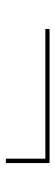

<svg xmlns="http://www.w3.org/2000/svg" viewBox="209 -572 186 644"><g transform="rotate(90 302.0 -250.0)"><path d="M526.9 -176.8H512.2V-309.1H77.1V-323.2H526.9Z"/></g></svg>

Font: Human Sans Thin
Style: Regular
Weight: 100
Designer: Tim Radville
Foundry: Continuum
Version: Version 1.000;FEAKit 1.0